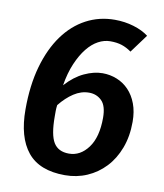

<svg xmlns="http://www.w3.org/2000/svg" viewBox="-80 -751 711 831"><g transform="rotate(10 275.5 -335.0)"><path d="M448 -561Q427 -576 405.5 -583Q384 -590 355 -590Q328 -590 302 -576Q276 -562 253.5 -534Q231 -506 213 -464Q195 -422 186 -367Q224 -409 266 -428.5Q308 -448 346 -448Q379 -448 409 -436Q439 -424 461.5 -400.5Q484 -377 497 -342.5Q510 -308 510 -263Q510 -199 490.5 -147.5Q471 -96 437 -60Q403 -24 358 -4.5Q313 15 261 15Q149 15 96.5 -49.5Q44 -114 44 -236Q44 -342 67.5 -425Q91 -508 133 -566Q175 -624 232.5 -654.5Q290 -685 358 -685Q402 -685 441.5 -673Q481 -661 507 -641ZM303 -355Q268 -355 236 -334Q204 -313 176 -278Q174 -264 174 -252V-228Q174 -147 194.5 -113.5Q215 -80 262 -80Q312 -80 346.5 -126.5Q381 -173 381 -258Q381 -311 358.5 -333Q336 -355 303 -355Z"/></g></svg>

Font: Xgbmvzvtohvqztyvzapvmeyoton
Style: Regular
Weight: 500
Italic angle: -8°
Designer: Carrois Corporate & Edenspiekermann
Foundry: Carrois Corporate GbR & Edenspiekermann AG
Version: Version 2.001